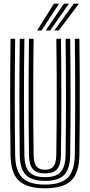

<svg xmlns="http://www.w3.org/2000/svg" viewBox="-20 -1010 487 1039"><path d="M223.8 9Q126 9 82.1 -32.3Q38.3 -73.6 37 -170.5Q36.1 -244.3 35.5 -322.4Q34.9 -400.5 34.9 -480.7Q34.9 -561 35.4 -641.4Q36 -721.8 37 -800H62Q61 -724.2 60.4 -644.3Q59.8 -564.4 59.8 -483.6Q59.8 -402.9 60.4 -324Q61 -245.1 62 -170.8Q63.3 -85.6 100.7 -48.3Q138.1 -11.1 223.8 -11.1Q309 -11.1 346.3 -48.3Q383.5 -85.6 384.8 -170.8Q385.9 -244.6 386.4 -322.7Q386.9 -400.7 386.9 -480.9Q386.9 -561.1 386.4 -641.6Q386 -722 384.8 -800H409.7Q411.1 -698.9 411.6 -592.7Q412.1 -486.5 411.6 -379.8Q411.2 -273.2 409.7 -170.5Q408.4 -73.4 364.7 -32.2Q321 9 223.8 9ZM223.8 -31.2Q151.6 -31.2 119.8 -63.4Q88 -95.5 86.9 -170.3Q86 -250.7 85.4 -327.2Q84.8 -403.7 84.8 -479.9Q84.8 -556.1 85.3 -635.3Q85.8 -714.4 86.9 -800H111.9Q110.8 -716.3 110.2 -636Q109.6 -555.6 109.7 -477.7Q109.8 -399.8 110.4 -323.4Q110.9 -247 111.9 -171.3Q112.8 -106.7 138.6 -79Q164.5 -51.3 223.8 -51.3Q282.8 -51.3 308.4 -79.1Q334 -106.8 334.9 -171.3Q336 -246.5 336.5 -324.8Q337 -403.1 337 -482.7Q337 -562.4 336.5 -642.2Q336 -722 334.9 -800H359.8Q360.9 -715 361.4 -634.5Q361.9 -553.9 361.9 -476.4Q361.9 -398.9 361.3 -322.8Q360.8 -246.7 359.8 -170.3Q358.9 -96 327.5 -63.6Q296.1 -31.2 223.8 -31.2ZM223.8 -71.5Q178.4 -71.5 158.1 -94.5Q137.7 -117.6 136.8 -172.1Q135.5 -269.7 135 -375.1Q134.5 -480.5 135 -588.2Q135.4 -695.9 136.8 -800H161.8Q160.9 -725.6 160.3 -649.1Q159.7 -572.6 159.7 -494Q159.7 -415.5 160.2 -335Q160.7 -254.5 162.1 -172.1Q162.7 -127.9 177.2 -109.7Q191.7 -91.6 223.8 -91.6Q255.4 -91.6 269.7 -109.7Q284 -127.9 284.7 -172.1Q286.4 -280.6 286.8 -385.6Q287.3 -490.5 286.8 -593.7Q286.3 -696.9 284.9 -800H309.9Q311 -724.8 311.5 -645.2Q312 -565.6 312 -485Q312 -404.5 311.5 -325.4Q311 -246.4 309.9 -172.1Q309 -117.4 288.8 -94.4Q268.6 -71.5 223.8 -71.5ZM180.9 -845 271.8 -990.3H299.6L204.8 -845ZM273.7 -845 379.7 -990.3H407.5L297.7 -845ZM227.4 -845 325.8 -990.3H353.5L251.2 -845Z"/></svg>

Font: Big Shoulders Inline Display SC Thin
Style: Regular
Weight: 100
Designer: Patric King
Foundry: XO Type Co
Version: Version 2.002